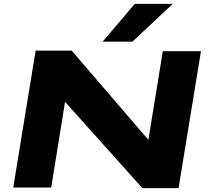

<svg xmlns="http://www.w3.org/2000/svg" viewBox="-20 -963 1076 986"><path d="M48 0 163 -703H348L742 -245L816 -700H1012L897 3H711L314 -440L243 0ZM507 -749 672 -943H867L660 -749Z"/></svg>

Font: Georama ExtraExtended
Style: Bold Italic
Weight: 700
Width: 8
Italic angle: -9°
Designer: Jean-Baptiste Levee
Foundry: Production Type
Version: Version 1.000